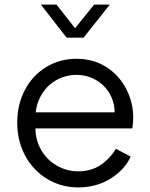

<svg xmlns="http://www.w3.org/2000/svg" viewBox="-20 -804 655 836"><path d="M55 -270Q55 -349 88.5 -412.5Q122 -476 181 -512Q240 -548 313 -548Q387 -548 443 -512Q499 -476 529.5 -417Q560 -358 560 -293Q560 -268 556 -245H103V-315H513L477 -285Q485 -338 464.5 -382.5Q444 -427 403 -452.5Q362 -478 313 -478Q263 -478 220 -452Q177 -426 153.5 -378Q130 -330 135 -269Q130 -207 155 -159Q180 -111 224.5 -84.5Q269 -58 321 -58Q376 -58 416.5 -84.5Q457 -111 485 -156L549 -122Q523 -65 461.5 -26.5Q400 12 321 12Q247 12 186 -24.5Q125 -61 90 -125.5Q55 -190 55 -270ZM158 -784H226L329 -653H284L390 -784H458L344 -640H270Z"/></svg>

Font: Trafiko Sans Variable
Style: Regular
Weight: 400
Designer: Gumpita Rahayu / Trafiko
Foundry: Tokotype / Trafiko
Version: Version 0.001;FEAKit 1.0